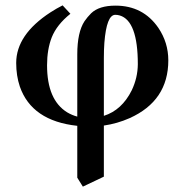

<svg xmlns="http://www.w3.org/2000/svg" viewBox="-20 -466 686 723"><path d="M499 -224.1Q499 -387.2 431.2 -407.7Q422.9 -410.2 414.1 -410.2Q381.3 -410.2 373 -304.7Q371.1 -278.3 371.1 -248V-29.8Q439 -51.3 476.1 -126Q498.5 -172.9 499 -224.1ZM292 236.8 271 203.1V7.8Q99.6 -10.7 54.7 -140.1Q41 -180.7 41 -229Q41 -335.4 169.9 -419.4Q193.4 -434.6 215.8 -445.8L245.1 -414.1Q193.8 -373 174.8 -325.2Q157.2 -279.8 157.2 -220.2Q157.2 -89.8 232.9 -43Q251 -32.2 271 -26.9V-261.2Q271 -344.7 298.3 -386.2Q309.1 -401.9 323.2 -416Q353 -444.8 415 -444.8Q518.6 -444.8 576.2 -361.3Q613.8 -305.7 613.8 -238.8Q613.8 -86.4 467.8 -21Q421.4 -0.5 371.1 6.8V199.2Z"/></svg>

Font: Linux Libertine O
Style: Semibold
Weight: 700
Designer: Philipp H. Poll
Foundry: Philipp H. Poll
Version: Version 5.0.0